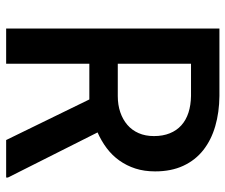

<svg xmlns="http://www.w3.org/2000/svg" viewBox="-76 -676 751 640"><g transform="rotate(90 300.0 -355.5)"><path d="M311 -277.3H191.9V0H74.7V-710.9H299.3Q354 -710.4 400.1 -697Q446.3 -683.6 480 -657Q513.7 -630.4 532.2 -590.3Q550.8 -550.3 550.8 -496.6Q550.8 -460.4 541.3 -430.9Q531.7 -401.4 514.6 -377.4Q497.6 -353.5 473.6 -335.4Q449.7 -317.4 420.9 -304.7L571.3 -5.9V0H446.3ZM191.9 -372.1H299.8Q329.1 -372.1 353.5 -380.4Q377.9 -388.7 395.8 -404.1Q413.6 -419.4 423.3 -441.7Q433.1 -463.9 433.1 -492.7Q433.1 -522.5 423.8 -545.4Q414.6 -568.4 397.2 -584Q379.9 -599.6 355 -607.7Q330.1 -615.7 299.3 -616.2H191.9Z"/></g></svg>

Font: Roboto Mono
Style: Regular
Weight: 500
Designer: Google
Version: Version 2.000986; 2015; ttfautohint (v1.3)